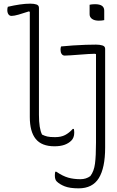

<svg xmlns="http://www.w3.org/2000/svg" viewBox="-20 -780 640 1050"><path d="M23 -743Q58 -751 88.5 -755.5Q119 -760 146 -760Q166 -760 179.5 -755.5Q193 -751 193 -737V-152Q193 -77 210 -44Q224 -37 238.5 -33.5Q253 -30 281 -30Q314 -30 336 -41.5Q358 -53 378 -75H384Q386 -65 386 -54Q386 -27 370 -11Q355 4 332.5 12Q310 20 278 20Q208 20 175.5 -20Q143 -60 143 -140V-714L139 -718Q106 -707 81.5 -700Q57 -693 43 -693Q32 -693 26 -702Q20 -711 20 -725Q20 -736 23 -743ZM470 -754Q482 -757 500 -757Q550 -757 550 -722V-670Q538 -667 520 -667Q497 -667 483.5 -676.5Q470 -686 470 -702ZM505 -536Q525 -536 540 -531.5Q555 -527 555 -513V27Q555 138 520.5 194Q486 250 410 250Q362 250 334 239Q306 228 290 212Q280 202 280 180Q280 169 282 159H288Q323 183 353 191.5Q383 200 420 200Q451 200 474 183Q494 157 499.5 115Q505 73 505 0V-484L499 -486Q486 -486 463 -484.5Q440 -483 414 -481Q388 -479 366.5 -477.5Q345 -476 334 -476Q323 -476 317 -485Q311 -494 311 -508Q311 -519 314 -526Q344 -529 379.5 -531.5Q415 -534 448.5 -535Q482 -536 505 -536Z"/></svg>

Font: Recursive Mn Csl St Lt
Style: Regular
Weight: 300
Monospace: yes
Version: Version 1.079;hotconv 1.0.112;makeotfexe 2.5.65598; ttfautoh